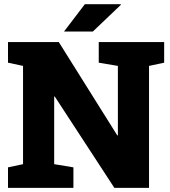

<svg xmlns="http://www.w3.org/2000/svg" viewBox="-20 -916 827 936"><path d="M19 0V-100.1L92.3 -115.7V-594.7L19 -610.4V-710.9H266.6L551.8 -255.9H554.7V-594.7L461.4 -610.4V-710.9H780.3V-610.4L706.5 -594.7V0H537.6L247.1 -445.3H244.1V-115.7L337.9 -100.1V0ZM292 -762.2 393.6 -895.5H568.4L569.3 -892.6L432.6 -762.2Z"/></svg>

Font: Roboto Slab Black
Style: Regular
Weight: 900
Designer: Google
Version: Version 2.000; ttfautohint (v1.8.1.43-b0c9)